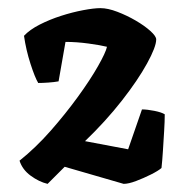

<svg xmlns="http://www.w3.org/2000/svg" viewBox="-20 -790 461 472"><path d="M97 -338Q76 -343 55.5 -358Q35 -373 28 -395Q68 -427 104.5 -468.5Q141 -510 171.5 -552Q202 -594 221 -627.5Q240 -661 243 -675Q227 -679 197.5 -683Q168 -687 141 -687L124 -590Q113 -588 98.5 -587Q84 -586 74 -586Q66 -599 55 -633Q44 -667 39 -702Q53 -717 77.5 -729.5Q102 -742 130 -751Q158 -760 184.5 -765Q211 -770 227 -770Q245 -770 268.5 -761Q292 -752 313.5 -739.5Q335 -727 349.5 -714Q364 -701 364 -693Q364 -675 341.5 -634Q319 -593 279.5 -542.5Q240 -492 189 -443L295 -423L329 -521Q342 -521 359.5 -517.5Q377 -514 385 -509Q385 -492 383.5 -467.5Q382 -443 380.5 -419Q379 -395 377 -377Q369 -370 351 -361Q333 -352 314.5 -345Q296 -338 284 -338L139 -380Z"/></svg>

Font: Texturina 12pt ExtraBold
Style: Regular
Weight: 800
Designer: Guillermo Torres Carreño
Foundry: Omnibus-Type
Version: Version 1.002